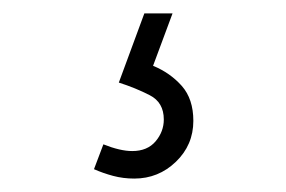

<svg xmlns="http://www.w3.org/2000/svg" viewBox="-20 -27 426 286"><path d="M180 239Q163.5 239 148.5 235Q133.5 231 120 225L134 188Q159 198 177 198Q199.5 198 211.8 183.5Q224 169 224 151Q224 125.5 203 114.8Q182 104 157 96L195 -7H237L208 71Q233.5 81.5 250.8 101Q268 120.5 268 153Q268 189 242 214Q216 239 180 239Z"/></svg>

Font: Manrope Variable Light
Style: Regular
Weight: 200
Designer: Mikhail Sharanda
Foundry: Mikhail Sharanda
Version: Version 4.505